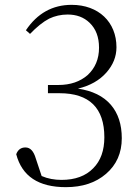

<svg xmlns="http://www.w3.org/2000/svg" viewBox="-20 -759 580 793"><path d="M252 14C320 14 375 -4 418 -41C461 -78 483 -127 483 -188C483 -245 468 -291 438 -326C407 -362 362 -384 302 -393C352 -405 391 -427 420 -460C447 -491 461 -525 461 -564C461 -668 387 -739 276 -739C197 -739 134 -704 87 -634L104 -619C132 -648 158 -669 183 -682C206 -693 232 -699 259 -699C296 -699 326 -688 350 -665C376 -640 389 -606 389 -562C389 -515 373 -478 342 -449C311 -422 271 -408 221 -408H178V-374H226C349 -374 411 -313 411 -192C411 -138 396 -95 365 -64C334 -32 290 -16 234 -16C205 -16 177 -21 152 -32L128 -104C119 -135 105 -150 85 -150C67 -150 54 -141 47 -122C71 -31 139 14 252 14Z"/></svg>

Font: AllPunType Light
Style: Regular
Weight: 300
Version: 1.0